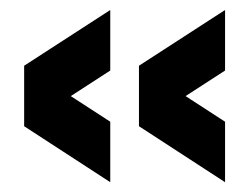

<svg xmlns="http://www.w3.org/2000/svg" viewBox="-20 -372 509 392"><path d="M205.1 0 29.3 -114.3V-237.8L205.1 -351.6V-228L124.5 -175.8L205.1 -123.5ZM439.5 0 263.7 -114.3V-237.8L439.5 -351.6V-228L358.9 -175.8L439.5 -123.5Z"/></svg>

Font: Gerhaus
Style: Regular
Weight: 400
Designer: GGBotNet
Foundry: GGBotNet
Version: 1.01